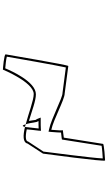

<svg xmlns="http://www.w3.org/2000/svg" viewBox="269 -1012 743 1321"><g transform="rotate(90 640.5 -351.5)"><path d="M354 -19C352 -8 452 0 459 0C459 0 546 -212 627 -212C670 -212 758 -177 835 -157C829 -173 825 -199 819 -232C817 -236 815 -240 813 -245C833 -245 849 -245 864 -246C858 -196 854 -154 854 -154L853 -152C912 -138 960 -136 968 -170L1037 -276C1038 -284 1095 -703 1084 -703C1074 -703 971 -696 970 -689L927 -419C901 -415 869 -412 875 -412C879 -412 877 -377 873 -333C802 -348 665 -425 623 -425L434 -450C427 -450 356 -30 354 -19ZM370 -27C379 -80 429 -366 444 -433L620 -410H621C654 -410 794 -334 868 -318L886 -314L888 -334C890 -361 892 -386 892 -400C903 -401 915 -402 927 -404L940 -406L983 -679C1005 -683 1050 -686 1070 -687C1068 -620 1027 -314 1023 -279L954 -174L953 -171C950 -159 928 -152 870 -164C872 -181 874 -211 879 -247L880 -262L865 -261C851 -260 835 -260 815 -260H789L798 -237C799 -233 803 -230 805 -225C808 -207 809 -192 812 -179C741 -200 673 -227 629 -227C542 -227 467 -56 450 -16C427 -18 387 -22 370 -27ZM835 -157C842 -133 849 -129 853 -152C847 -153 841 -155 835 -157Z"/></g></svg>

Font: Ampere
Style: OuLnIta
Weight: 400
Version: Version 1